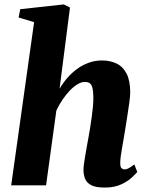

<svg xmlns="http://www.w3.org/2000/svg" viewBox="-20 -837 666 867"><path d="M452.5 10Q412 10 391.2 -1.2Q370.5 -12.5 363.8 -30.8Q357 -49 357 -70Q357 -81 359.2 -97.2Q361.5 -113.5 364.8 -133.5Q368 -153.5 372 -174.8Q376 -196 379.5 -216Q383 -236.5 387 -260.2Q391 -284 394.2 -308.5Q397.5 -333 399.8 -356.5Q402 -380 401.5 -400.5Q401 -427 397 -441.5Q393 -456 384.8 -461.5Q376.5 -467 363 -467Q347.5 -467 330 -456.5Q312.5 -446 295.2 -428Q278 -410 262.2 -386.8Q246.5 -363.5 234.5 -338L188 0H30.5L134 -737L64 -758L71.5 -795.5L268 -817L296 -803L249 -436.5Q265 -463.5 285.5 -486.8Q306 -510 330.2 -527.2Q354.5 -544.5 382.2 -554.2Q410 -564 440 -564Q478 -564 507 -549.8Q536 -535.5 552 -503.8Q568 -472 568 -419Q568 -403.5 563.8 -372.8Q559.5 -342 554.2 -308Q549 -274 544.5 -247Q541.5 -228.5 538 -208.2Q534.5 -188 531 -168.2Q527.5 -148.5 525.2 -131Q523 -113.5 523 -100Q523 -82 529.2 -77Q535.5 -72 542 -72Q550.5 -72 560 -76.8Q569.5 -81.5 586.5 -94.5L600 -60.5Q594 -53 575.8 -35.8Q557.5 -18.5 526.8 -4.2Q496 10 452.5 10Z"/></svg>

Font: Merriweather 28pt Black
Style: Italic
Weight: 900
Italic angle: -7.8°
Version: Version 2.101